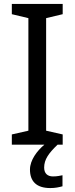

<svg xmlns="http://www.w3.org/2000/svg" viewBox="-20 -734 379 974"><path d="M204 116C204 75 227 43 272 0H298V-52L214 -71V-642L298 -662V-714H40V-662L124 -642V-71L40 -52V0H205C169 30 132 78 132 126C132 185 164 220 235 220C261 220 278 216 297 211V155C286 157 271 161 249 161C221 161 204 146 204 116Z"/></svg>

Font: Noto Sans Osage
Style: Regular
Weight: 400
Designer: Monotype Design Team
Foundry: Monotype Imaging Inc.
Version: Version 2.002